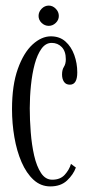

<svg xmlns="http://www.w3.org/2000/svg" viewBox="-20 -657 323 687"><path d="M160 10Q126 10 100.2 -13.5Q74.5 -37 57.2 -76.8Q40 -116.5 31.5 -165.8Q23 -215 23 -266.5Q23 -352.5 43.8 -410.5Q64.5 -468.5 96.5 -497.8Q128.5 -527 162 -527Q193.5 -527 214.2 -508.5Q235 -490 245.8 -460.2Q256.5 -430.5 256.5 -398Q256.5 -354 230 -354Q216 -354 209 -364.2Q202 -374.5 202 -390.5Q202 -407.5 208.8 -418Q215.5 -428.5 215.5 -445Q215.5 -473.5 201 -488.5Q186.5 -503.5 165 -503.5Q143.5 -503.5 128.5 -482.8Q113.5 -462 104.2 -427.8Q95 -393.5 90.8 -352Q86.5 -310.5 86.5 -269.5Q86.5 -228.5 90 -183.8Q93.5 -139 102.2 -100.5Q111 -62 126.8 -38Q142.5 -14 167 -14Q195.5 -14 211.5 -31.5Q227.5 -49 234 -70.5L251.5 -57.5Q242.5 -32.5 220 -11.2Q197.5 10 160 10ZM154.5 -564.5Q140 -564.5 129 -575Q118 -585.5 118 -600Q118 -614.5 129 -625.8Q140 -637 154.5 -637Q168.5 -637 179.5 -625.8Q190.5 -614.5 190.5 -600Q190.5 -585.5 179.5 -575Q168.5 -564.5 154.5 -564.5Z"/></svg>

Font: Imbue 50pt Light
Style: Regular
Weight: 300
Designer: Tyler Finck
Foundry: Etcetera Type Company
Version: Version 1.102; ttfautohint (v1.8.3)